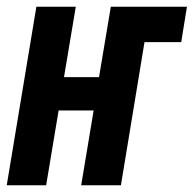

<svg xmlns="http://www.w3.org/2000/svg" viewBox="-38 -550 575 570"><path d="M-18 0 70 -530H187L152 -321H256L291 -530H517L500 -425H391L321 0H203L240 -222H136L99 0Z"/></svg>

Font: Iosevka Curly XBdObl
Style: Regular
Weight: 800
Italic angle: -9°
Monospace: yes
Designer: Belleve Invis
Foundry: Belleve Invis
Version: Version 11.1.0; ttfautohint (v1.8.3)